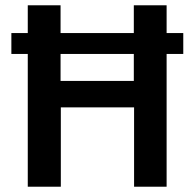

<svg xmlns="http://www.w3.org/2000/svg" viewBox="-20 -706 735 726"><path d="M85 0V-686H209V-400H486V-686H610V0H487V-300H210V0ZM23 -502V-581H673V-502Z"/></svg>

Font: Chivo Medium Medium
Style: Regular
Weight: 500
Version: Version 2.002